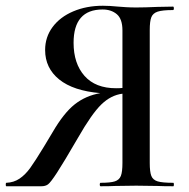

<svg xmlns="http://www.w3.org/2000/svg" viewBox="-23 -648 656 668"><path d="M580 0Q545 0 525 -1L451 -2L378 -1Q359 0 327 0Q324 0 324 -6Q324 -12 327 -12Q361 -12 376.5 -17Q392 -22 397.5 -36Q403 -50 403 -81V-322Q363 -317 329.5 -284.5Q296 -252 248 -168Q198 -82 175.5 -47.5Q153 -13 144 -6.5Q135 0 121 0H-1Q-3 0 -3 -6Q-3 -12 -1 -12Q25 -13 45 -26.5Q65 -40 82 -63.5Q99 -87 130 -138Q136 -149 160 -188Q199 -255 237 -285Q275 -315 326 -324Q232 -332 183 -371.5Q134 -411 134 -474Q134 -519 160 -554Q186 -589 232 -608.5Q278 -628 335 -628Q358 -628 388 -625Q400 -624 416 -623Q432 -622 451 -622Q481 -622 525 -624L579 -625Q582 -625 582 -619Q582 -613 579 -613Q542 -613 525.5 -607.5Q509 -602 503.5 -588Q498 -574 498 -544V-81Q498 -50 503.5 -36Q509 -22 525.5 -17Q542 -12 580 -12Q582 -12 582 -6Q582 0 580 0ZM381 -341Q395 -341 403 -342V-542Q403 -582 383.5 -598.5Q364 -615 334 -615Q233 -615 233 -499Q233 -427 271 -384Q309 -341 381 -341Z"/></svg>

Font: Cormorant SC SemiBold
Style: Regular
Weight: 600
Designer: Christian Thalmann (Catharsis Fonts)
Version: Version 3.000